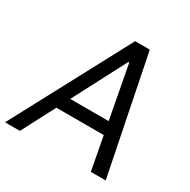

<svg xmlns="http://www.w3.org/2000/svg" viewBox="-182 -880 1021 1032"><g transform="rotate(30 328.0 -363.5)"><path d="M72.4 0 180 -206H474.1L512.8 0H605.1L458.8 -727.3H367.9L-19.9 0ZM220.9 -284.1 392 -612.2H397.7L459.5 -284.1Z"/></g></svg>

Font: Margiela Sans
Style: Italic
Weight: 400
Italic angle: -9.39999°
Designer: Stefan Endress, Andreas Faust
Version: Version 1.100;FEAKit 1.0